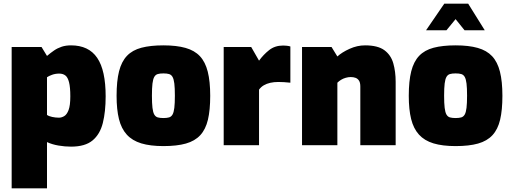

<svg xmlns="http://www.w3.org/2000/svg" viewBox="-20 -797 2808 1054"><path d="M44 237V-539H208L238 -490Q258 -507 277 -520Q296 -533 318.5 -540.5Q341 -548 370 -548Q418 -548 454 -531Q490 -514 513.5 -479.5Q537 -445 548.5 -392Q560 -339 560 -268Q560 -184 544.5 -122Q529 -60 488 -26Q447 8 370 8Q336 8 301 2Q266 -4 238 -17V237ZM304 -151Q318 -151 332.5 -159.5Q347 -168 356.5 -193Q366 -218 366 -268Q366 -318 359 -345.5Q352 -373 338.5 -383Q325 -393 305 -393Q284 -393 266 -386.5Q248 -380 238 -373V-166Q248 -159 266.5 -155Q285 -151 304 -151Z M877 5Q805 5 755.5 -10Q706 -25 676 -58Q646 -91 633 -143.5Q620 -196 620 -271Q620 -352 633.5 -405.5Q647 -459 677 -490.5Q707 -522 756.5 -535Q806 -548 877 -548Q949 -548 998.5 -534Q1048 -520 1077.5 -488.5Q1107 -457 1120.5 -403.5Q1134 -350 1134 -271Q1134 -193 1121.5 -140Q1109 -87 1079.5 -55Q1050 -23 1000.5 -9Q951 5 877 5ZM877 -149Q896 -149 908 -152.5Q920 -156 927 -168Q934 -180 937 -205Q940 -230 940 -272Q940 -314 937 -338.5Q934 -363 927 -375Q920 -387 908 -390.5Q896 -394 877 -394Q858 -394 846 -390.5Q834 -387 827 -375Q820 -363 817 -338.5Q814 -314 814 -272Q814 -230 817 -205Q820 -180 827 -168Q834 -156 846 -152.5Q858 -149 877 -149Z M1208 0V-539H1359L1402 -464Q1426 -497 1457.5 -522Q1489 -547 1534 -547Q1542 -547 1553 -546Q1564 -545 1574 -542V-343Q1557 -345 1539.5 -346Q1522 -347 1508 -347Q1484 -347 1464 -342.5Q1444 -338 1428.5 -329Q1413 -320 1402 -305V0Z M1638 0V-539H1800L1832 -487Q1857 -510 1899 -529Q1941 -548 1984 -548Q2054 -548 2090 -521.5Q2126 -495 2139 -449.5Q2152 -404 2152 -348V0H1958V-322Q1958 -343 1951 -354Q1944 -365 1932.5 -369.5Q1921 -374 1905 -374Q1892 -374 1878 -370Q1864 -366 1852.5 -359Q1841 -352 1832 -343V0Z M2481 5Q2409 5 2359.5 -10Q2310 -25 2280 -58Q2250 -91 2237 -143.5Q2224 -196 2224 -271Q2224 -352 2237.5 -405.5Q2251 -459 2281 -490.5Q2311 -522 2360.5 -535Q2410 -548 2481 -548Q2553 -548 2602.5 -534Q2652 -520 2681.5 -488.5Q2711 -457 2724.5 -403.5Q2738 -350 2738 -271Q2738 -193 2725.5 -140Q2713 -87 2683.5 -55Q2654 -23 2604.5 -9Q2555 5 2481 5ZM2481 -149Q2500 -149 2512 -152.5Q2524 -156 2531 -168Q2538 -180 2541 -205Q2544 -230 2544 -272Q2544 -314 2541 -338.5Q2538 -363 2531 -375Q2524 -387 2512 -390.5Q2500 -394 2481 -394Q2462 -394 2450 -390.5Q2438 -387 2431 -375Q2424 -363 2421 -338.5Q2418 -314 2418 -272Q2418 -230 2421 -205Q2424 -180 2431 -168Q2438 -156 2450 -152.5Q2462 -149 2481 -149ZM2319 -631 2419 -777H2550L2641 -631H2530L2481 -692L2431 -631Z"/></svg>

Font: Exo Thin Black
Style: Regular
Weight: 900
Version: Version 2.000